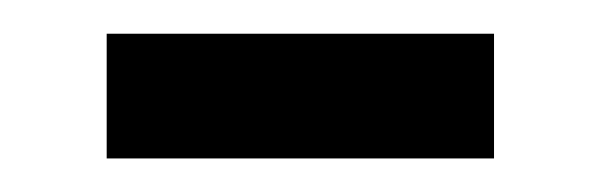

<svg xmlns="http://www.w3.org/2000/svg" viewBox="-20 -298 360 115"><path d="M43.9 -203.1V-277.8H275.9V-203.1Z"/></svg>

Font: Charis SIL Eur
Style: Regular
Weight: 400
Foundry: SIL International
Version: Version 5.000